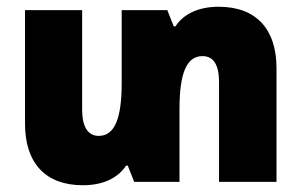

<svg xmlns="http://www.w3.org/2000/svg" viewBox="-20 -538 892 568"><path d="M627 -518C569 -518 524 -498 499 -460H494L475 -508H340V-292C340 -187 319 -136 272 -136C239 -136 223 -165 223 -213V-508H54V-172C54 -55 115 10 225 10C283 10 328 -10 353 -48H358L377 0H511V-216C511 -321 532 -372 579 -372C613 -372 628 -344 628 -295V0H798V-336C798 -453 737 -518 627 -518Z"/></svg>

Font: Noto Sans Armenian Condensed Black
Style: Regular
Weight: 900
Width: 3
Designer: Monotype Design Team
Foundry: Monotype Imaging Inc.
Version: Version 2.008